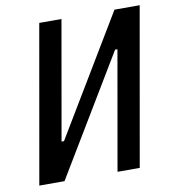

<svg xmlns="http://www.w3.org/2000/svg" viewBox="-79 -762 748 831"><g transform="rotate(-10 295.0 -346.5)"><path d="M26.9 0 148.9 -693.4H246.6L154.8 -170.9H165.5L479.5 -693.4H590.3L468.3 0H370.6L462.4 -522.5H452.1L137.7 0Z"/></g></svg>

Font: Cascadia Code NF
Style: Italic
Weight: 400
Italic angle: -10°
Monospace: yes
Designer: Aaron Bell
Foundry: Saja Typeworks
Version: Version 2404.023; ttfautohint (v1.8.4)